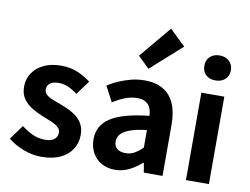

<svg xmlns="http://www.w3.org/2000/svg" viewBox="-94 -1061 1578 1211"><g transform="rotate(10 695.0 -455.0)"><path d="M239 14Q183 14 125.5 -8Q68 -30 26 -64L93 -157Q130 -129 166.5 -112.5Q203 -96 243 -96Q285 -96 304.5 -112.5Q324 -129 324 -155Q324 -176 307 -190.5Q290 -205 263 -216.5Q236 -228 207 -239Q172 -253 137.5 -273Q103 -293 80 -324.5Q57 -356 57 -403Q57 -453 83 -491.5Q109 -530 155.5 -552Q202 -574 266 -574Q327 -574 374.5 -553Q422 -532 456 -505L390 -416Q360 -438 330.5 -451Q301 -464 270 -464Q231 -464 213 -449Q195 -434 195 -410Q195 -390 210 -376.5Q225 -363 251 -353Q277 -343 306 -332Q334 -322 361.5 -308.5Q389 -295 412 -276Q435 -257 448.5 -229.5Q462 -202 462 -163Q462 -114 436.5 -73.5Q411 -33 361.5 -9.5Q312 14 239 14Z M711 14Q662 14 624.5 -7.5Q587 -29 566.5 -67Q546 -105 546 -153Q546 -242 623 -291.5Q700 -341 868 -359Q867 -387 858 -408.5Q849 -430 828.5 -443Q808 -456 773 -456Q734 -456 696 -441Q658 -426 619 -402L567 -500Q600 -521 637 -537Q674 -553 715 -563.5Q756 -574 800 -574Q871 -574 919 -546Q967 -518 991 -463Q1015 -408 1015 -327V0H895L885 -60H880Q844 -28 802 -7Q760 14 711 14ZM760 -101Q791 -101 816.5 -115.5Q842 -130 868 -156V-268Q800 -260 760 -245Q720 -230 703 -209.5Q686 -189 686 -164Q686 -131 706.5 -116Q727 -101 760 -101ZM810 -650 737 -721 907 -924 1008 -827Z M1165 0V-560H1312V0ZM1239 -651Q1200 -651 1177 -672.5Q1154 -694 1154 -731Q1154 -767 1177 -789Q1200 -811 1239 -811Q1276 -811 1300 -789Q1324 -767 1324 -731Q1324 -694 1300 -672.5Q1276 -651 1239 -651Z"/></g></svg>

Font: Noto Sans JP Thin
Style: Bold
Weight: 700
Version: Version 2.004-H2;hotconv 1.0.118;makeotfexe 2.5.65603